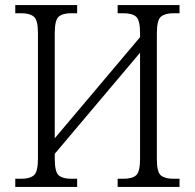

<svg xmlns="http://www.w3.org/2000/svg" viewBox="-20 -734 765 754"><path d="M40 0V-32H64Q97 -32 113 -45.5Q129 -59 129 -111V-605Q129 -655 113 -668.5Q97 -682 64 -682H40V-714H283V-682H259Q226 -682 210.5 -668.5Q195 -655 195 -604V-191L530 -588V-603Q530 -655 514.5 -668.5Q499 -682 465 -682H442V-714H685V-682H661Q628 -682 612 -668.5Q596 -655 596 -603V-108Q596 -58 612 -45Q628 -32 661 -32H685V0H442V-32H465Q499 -32 514.5 -45.5Q530 -59 530 -111V-527L195 -130V-111Q195 -59 210.5 -45.5Q226 -32 260 -32H283V0Z"/></svg>

Font: Noto Serif SemiCondensed Light
Style: Regular
Weight: 300
Width: 4
Designer: Monotype Design Team
Foundry: Monotype Imaging Inc.
Version: Version 2.013